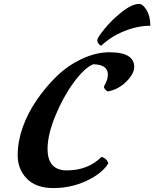

<svg xmlns="http://www.w3.org/2000/svg" viewBox="-20 -933 785 977"><path d="M745 -802Q680 -802 612 -774.5Q544 -747 496 -701Q489 -701 482 -710Q475 -719 475 -729.5Q475 -740 510.5 -784.5Q546 -829 598.5 -871Q651 -913 688 -913Q707 -913 726 -881.5Q745 -850 745 -802ZM531 -101Q498 -49 419.5 -12.5Q341 24 252 24Q163 24 116.5 -24Q70 -72 70 -142.5Q70 -213 95 -284Q120 -355 165.5 -422Q211 -489 268 -544.5Q325 -600 397 -633.5Q469 -667 536 -667Q603 -667 633 -647.5Q663 -628 663 -593Q663 -558 623 -518Q583 -478 530 -468Q523 -469 516 -477Q509 -485 509 -490Q509 -495 511 -497Q529 -528 529 -553Q529 -605 454 -606Q409 -587 354.5 -512.5Q300 -438 261 -342Q222 -246 222 -176Q222 -66 320 -66Q428 -66 497 -135Q525 -126 531 -101Z"/></svg>

Font: Clara
Style: Regular
Weight: 400
Designer: Proyecto DEMO
Foundry: Proyecto DEMO
Version: Version 1.002